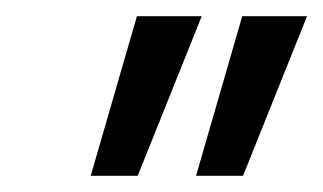

<svg xmlns="http://www.w3.org/2000/svg" viewBox="-20 -775 399 237"><path d="M222 -558 279 -755H359L280 -558ZM92 -558 149 -755H229L150 -558Z"/></svg>

Font: DM Sans 24pt
Style: Italic
Weight: 400
Italic angle: -10°
Designer: Colophon Foundry, Jonny Pinhorn
Foundry: Colophon Foundry
Version: Version 4.004;gftools[0.9.30]